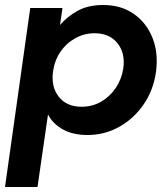

<svg xmlns="http://www.w3.org/2000/svg" viewBox="-44 -528 666 768"><path d="M-24 220 77 -496H206L196 -428Q224 -461 266 -484.5Q308 -508 369 -508Q440 -508 491 -472.5Q542 -437 566 -376.5Q590 -316 580 -241Q570 -168 531 -111Q492 -54 433.5 -21Q375 12 306 12Q248 12 208 -10Q168 -32 148 -70L106 220ZM282 -101Q325 -101 360 -121Q395 -141 418.5 -175.5Q442 -210 449 -253Q458 -315 426 -355Q394 -395 334 -395Q293 -395 257 -375Q221 -355 197.5 -320.5Q174 -286 168 -241Q160 -180 191.5 -140.5Q223 -101 282 -101Z"/></svg>

Font: Host Grotesk
Style: Bold Italic
Weight: 700
Italic angle: -8°
Designer: Doğukan Karapınar
Foundry: Element Type
Version: Version 1.003; ttfautohint (v1.8.4.7-5d5b)